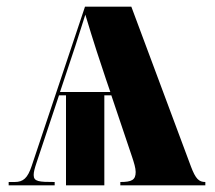

<svg xmlns="http://www.w3.org/2000/svg" viewBox="-20 -556 644 576"><path d="M6 0H144V-10C97 -10 81 -11 81 -31C81 -40 84 -51 89 -66L157 -270H178V0H293V-270H314L376 -86C382 -68 387 -52 387 -40C387 -16 375 -10 341 -10V0H596V-10C577 -10 567 -19 553 -56L374 -536H235L75 -58C63 -22 50 -10 24 -10H6ZM160 -280 177 -331C197 -390 216 -448 236 -512C260 -432 282 -365 298 -318L311 -280Z"/></svg>

Font: Noto Serif Display ExtraCondensed Black
Style: Regular
Weight: 900
Width: 2
Designer: Monotype Design Team
Foundry: Monotype Imaging Inc.
Version: Version 2.009